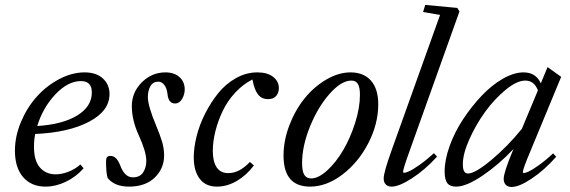

<svg xmlns="http://www.w3.org/2000/svg" viewBox="-20 -745 2309 778"><path d="M164.6 11.2Q106.9 11.2 73.7 -27.3Q40.5 -65.9 40.5 -134.3Q40.5 -192.4 64.9 -250.7Q89.4 -309.1 128.7 -353Q168 -397 219.7 -424.3Q271.5 -451.7 322.8 -451.7Q370.6 -451.7 397.2 -426.8Q423.8 -401.9 423.8 -363.8Q423.8 -295.4 340.8 -251.7Q257.8 -208 122.6 -202.1Q117.7 -177.7 117.7 -150.4Q117.7 -93.8 141.8 -66.2Q166 -38.6 205.6 -38.6Q229.5 -38.6 256.6 -48.8Q283.7 -59.1 305.7 -78.6L318.8 -63Q288.1 -28.3 246.8 -8.5Q205.6 11.2 164.6 11.2ZM308.1 -416.5Q255.4 -416.5 204.6 -362.8Q153.8 -309.1 130.9 -234.4Q232.9 -240.7 292.5 -276.9Q352.1 -313 352.1 -370.6Q352.1 -416.5 308.1 -416.5Z M502.9 11.2Q444.3 11.2 416 -23.9Q409.7 -44.9 409.7 -91.3Q409.7 -103.5 413.8 -108.4Q418 -113.3 427.7 -113.3Q452.6 -113.3 467.3 -74.2Q485.4 -26.4 518.1 -26.4Q546.9 -26.4 559.8 -46.1Q572.8 -65.9 572.8 -93.3Q572.8 -129.9 542.5 -196.3Q514.2 -257.8 514.2 -314.9Q514.2 -371.1 554.7 -411.4Q595.2 -451.7 650.4 -451.7Q686 -451.7 707.3 -432.6Q728.5 -413.6 728.5 -382.3Q728.5 -362.3 717.8 -344Q707 -325.7 689 -325.7Q662.6 -325.7 658.7 -363.8Q656.2 -387.2 646 -400.6Q635.7 -414.1 621.6 -414.1Q600.1 -414.1 589.6 -396Q579.1 -377.9 579.1 -352.1Q579.1 -316.4 611.8 -238.3Q628.9 -197.3 637 -169.9Q645 -142.6 645 -114.7Q645 -62.5 607.2 -25.6Q569.3 11.2 502.9 11.2Z M859.4 11.2Q813 11.2 789.1 -20.8Q765.1 -52.7 765.1 -107.4Q765.1 -146 776.4 -191.9Q787.6 -237.8 810.5 -283.4Q833.5 -329.1 863.8 -366.9Q894 -404.8 935.8 -428.2Q977.5 -451.7 1022.9 -451.7Q1063.5 -451.7 1086.7 -433.6Q1109.9 -415.5 1109.9 -388.2Q1109.9 -368.7 1098.9 -356Q1087.9 -343.3 1065.9 -343.3Q1040.5 -343.3 1025.6 -362.1Q1010.7 -380.9 1002.9 -422.9Q964.8 -403.8 933.3 -369.9Q901.9 -335.9 882.6 -295.7Q863.3 -255.4 852.8 -213.4Q842.3 -171.4 842.3 -132.8Q842.3 -91.3 857.7 -67.4Q873 -43.5 905.3 -43.5Q950.2 -43.5 992.7 -88.9L1008.8 -74.7Q979 -34.7 939.5 -11.7Q899.9 11.2 859.4 11.2Z M1236.3 11.2Q1128.9 11.2 1128.9 -114.3Q1128.9 -175.8 1152.6 -237.5Q1176.3 -299.3 1214.1 -346.2Q1252 -393.1 1301.8 -422.4Q1351.6 -451.7 1400.4 -451.7Q1453.6 -451.7 1483.2 -418.2Q1512.7 -384.8 1512.7 -322.3Q1512.7 -242.7 1472.4 -164.8Q1432.1 -86.9 1367.7 -37.8Q1303.2 11.2 1236.3 11.2ZM1240.7 -22Q1270.5 -22 1306.2 -54.7Q1341.8 -87.4 1370.6 -136.5Q1399.4 -185.5 1418.9 -246.6Q1438.5 -307.6 1438.5 -360.4Q1438.5 -391.1 1430.2 -404.8Q1421.9 -418.5 1403.8 -418.5Q1363.3 -418.5 1315.9 -365.2Q1268.6 -312 1236.3 -232.7Q1204.1 -153.3 1204.1 -84Q1204.1 -50.8 1213.1 -36.4Q1222.2 -22 1240.7 -22Z M1566.9 11.2Q1551.8 11.2 1543.2 2.4Q1534.7 -6.3 1534.7 -22Q1534.7 -46.4 1566.4 -134.8L1763.2 -684.6L1694.3 -696.3L1703.1 -725.1L1833 -712.9L1841.8 -698.7L1639.2 -131.8Q1613.3 -60.5 1613.3 -48.8Q1613.3 -44.9 1617.7 -44.9Q1624 -44.9 1637.5 -50.8Q1650.9 -56.6 1678.7 -75.9Q1706.5 -95.2 1738.3 -124.5L1751 -110.4Q1702.6 -57.1 1649.9 -22.9Q1597.2 11.2 1566.9 11.2Z M1828.6 11.2Q1803.2 11.2 1792.5 -2.9Q1781.7 -17.1 1781.7 -50.3Q1781.7 -97.2 1802 -153.6Q1822.3 -210 1856.4 -261.7Q1890.6 -313.5 1931.4 -356.7Q1972.2 -399.9 2017.3 -425.8Q2062.5 -451.7 2101.1 -451.7Q2151.9 -451.7 2171.4 -407.2L2198.7 -473.1L2253.9 -433.6L2128.4 -130.4Q2098.6 -59.6 2098.6 -47.9Q2098.6 -43.9 2102.5 -43.9Q2108.9 -43.9 2122.1 -49.8Q2135.3 -55.7 2162.6 -75Q2189.9 -94.2 2221.2 -123.5L2233.9 -109.9Q2186.5 -56.2 2135 -21.7Q2083.5 12.7 2053.2 12.7Q2038.1 12.7 2029.5 3.9Q2021 -4.9 2021 -20.5Q2021 -45.9 2057.6 -133.8L2060.5 -141.1Q2002 -78.6 1935.8 -33.7Q1869.6 11.2 1828.6 11.2ZM1855.5 -80.1Q1855.5 -60.1 1860.6 -51Q1865.7 -42 1877 -42Q1905.3 -42 1971.2 -96.9Q2037.1 -151.9 2094.7 -223.1L2159.7 -378.9Q2144.5 -418.5 2108.4 -418.5Q2074.7 -418.5 2029.5 -381.6Q1984.4 -344.7 1946.5 -292.7Q1908.7 -240.7 1882.1 -181.2Q1855.5 -121.6 1855.5 -80.1Z"/></svg>

Font: Elstob 10pt
Style: Italic
Weight: 400
Italic angle: -20°
Designer: Peter S. Baker
Version: Version 1.015